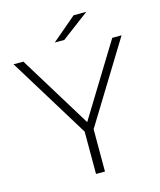

<svg xmlns="http://www.w3.org/2000/svg" viewBox="-127 -965 879 1056"><g transform="rotate(-15 312.5 -437.5)"><path d="M287 -241 5 -700H61L314 -288L567 -700H620L338 -241V0H287ZM394 -875H466L309 -757H255Z"/></g></svg>

Font: Goldbeck Next Light
Style: Regular
Weight: 300
Designer: Julieta Ulanovsky
Foundry: Julieta Ulanovsky
Version: Version 7.200